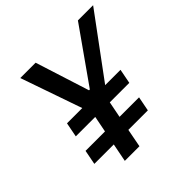

<svg xmlns="http://www.w3.org/2000/svg" viewBox="-186 -894 1058 1058"><g transform="rotate(-45 343.0 -365.0)"><path d="M489 -107 505.5 -192H353.5L372 -286.5H524L540.5 -371.5H421L685.5 -730H567L344.5 -414.5H338L237.5 -730H118L242.5 -371.5H123.5L107 -286.5H258.5L240 -192H88.5L72 -107H223.5L202.5 0H316.5L337 -107Z"/></g></svg>

Font: Monaspace Krypton Medium
Style: Italic
Weight: 500
Italic angle: -11°
Designer: Riley Cran & the Lettermatic Team
Foundry: Lettermatic
Version: Version 1.101 (Monaspace Krypton)